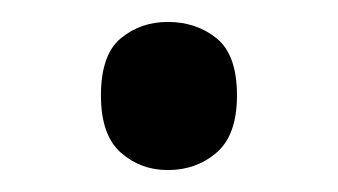

<svg xmlns="http://www.w3.org/2000/svg" viewBox="-20 -440 308 175"><path d="M72 -353Q72 -390 90 -405Q108 -420 133 -420Q159 -420 177.5 -405Q196 -390 196 -353Q196 -317 177.5 -301Q159 -285 133 -285Q108 -285 90 -301Q72 -317 72 -353Z"/></svg>

Font: Noto Sans Old Permic
Style: Regular
Weight: 400
Designer: Monotype Design Team
Foundry: Monotype Imaging Inc.
Version: Version 2.001; ttfautohint (v1.8.4.7-5d5b)